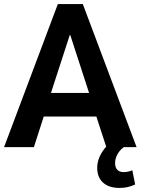

<svg xmlns="http://www.w3.org/2000/svg" viewBox="-24 -725 693 946"><path d="M-4 0 261 -705H384L649 0H500L436 -196L489 -151H153L206 -196L143 0ZM320 -553 216 -233 200 -267H442L426 -233L322 -553ZM565 201Q513 201 484 175Q455 149 455 102Q455 62 479 24Q503 -14 546 -41L586 0Q573 9 563.5 21.5Q554 34 548.5 48.5Q543 63 543 78Q543 100 554 111.5Q565 123 586 123Q594 123 605 121Q616 119 628 114L642 184Q622 193 604 197Q586 201 565 201Z"/></svg>

Font: Nunito Sans 10pt Condensed ExtraBold
Style: Regular
Weight: 800
Width: 3
Designer: Vernon Adams
Foundry: Vernon Adams
Version: Version 3.101;gftools[0.9.27]